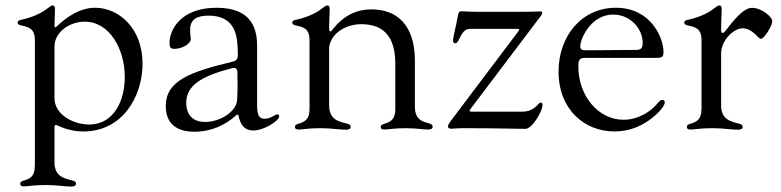

<svg xmlns="http://www.w3.org/2000/svg" viewBox="-20 -474 2888 710"><path d="M67.5 215.2C84.5 215.2 102.6 210.2 149.9 210.2C189.6 210.2 220.2 215.9 243.3 215.9C253.9 215.9 261 213.1 261 205.3C261 198.5 256.7 195.7 245.4 192.8C215.2 185.4 185 177.9 181.5 132.5V-3.6C181.8 -11 183.6 -13.1 189.6 -11.4C212.7 -0.7 244.3 12.1 288.4 12.1C433.6 12.1 507.1 -117.9 507.1 -238.6C507.1 -371.1 418 -445.3 332 -445.3C279.5 -445.3 231.9 -416.5 188.2 -375C183.6 -371.8 181.8 -372.9 181.5 -378.9C181.8 -404.1 183.2 -425.4 183.2 -441.1C183.2 -451.3 179.7 -453.8 174.4 -453.8C170.8 -453.8 167.3 -451.7 162.3 -447.8C145.2 -435 117.9 -413.7 57.5 -400.6C49.7 -399.1 45.1 -396 45.1 -390.3C45.1 -384.6 49.7 -382.1 57.2 -380.3C81 -374.6 109 -371.8 109 -325.6V139.6H108.7C109 181.1 87.4 188.2 66.4 194.2C59.3 196.4 54.7 199.2 54.7 205.6C54.7 212.7 60 215.2 67.5 215.2ZM181.5 -110.8V-301.8C181.5 -355.1 236.5 -393.8 293.3 -393.8C385.3 -393.8 441.4 -292.6 441.4 -188.9C441.4 -99.4 399.5 -13.5 309.7 -13.5C251.1 -13.5 181.5 -50.4 181.5 -110.8Z M697.4 13.1C761.7 13.1 811.8 -11 852.6 -46.9C855.1 -49 856.9 -50.1 858.7 -50.1C860.4 -50.1 861.9 -48.7 862.2 -45.5C868.3 -15.6 882.1 8.5 916.5 8.5C957 8.5 1012.4 -27.7 1012.4 -44C1012.4 -47.6 1010.3 -51.1 1006 -51.1C997.5 -51.1 980.8 -34.8 958.8 -34.8C939.6 -34.8 930.8 -46.5 930.8 -82C930.4 -166.5 931.1 -215.9 930.8 -302.9C930.8 -361.9 915.8 -445.3 780.9 -445.3C646.7 -445.3 607.6 -362.6 606.9 -316.8C606.2 -296.2 613.6 -293.3 624.6 -293.3C654.5 -293.3 685.7 -312.9 685.7 -329.5C683.2 -345.9 683.2 -358.7 683.2 -364.7C683.2 -402 708.1 -416.2 750.7 -416.2C839.8 -416.2 855.8 -356.2 858.3 -304.3C859.4 -293.3 859.4 -280.5 859.4 -268.8C859.4 -256.4 853.3 -248.9 840.9 -246.1C681.1 -207.7 593 -175.1 593 -81.7C593 1.4 658.4 13.1 697.4 13.1ZM668.7 -93.4C668.7 -157.3 723 -192.5 838.8 -221.9C851.2 -224.8 857.2 -220.2 858 -207.4C859 -171.2 858.7 -137.1 856.9 -105.1C854.8 -61.1 794 -23.1 738.6 -23.1C686.1 -23.1 668.7 -57.2 668.7 -93.4Z M1083.5 5C1100.5 5 1118.3 0 1165.5 0C1205.6 0 1236.2 5.7 1258.9 5.7C1269.9 5.7 1276.6 2.8 1276.6 -5C1276.6 -11.7 1272.7 -14.6 1261.4 -17.4C1229 -25.2 1197.4 -33 1197.1 -85.2V-299C1204.2 -352.6 1260.7 -384.6 1316.1 -384.6C1410.9 -384.6 1441.8 -323.5 1441.8 -237.6V-68.9C1441.4 -26.3 1416.5 -21.3 1397.7 -14.9C1391.3 -12.8 1387.8 -10.3 1387.8 -4.6C1387.8 2.5 1393.1 5 1401.3 5C1417.6 5 1435.7 0 1479.4 0C1522.7 0 1540.1 5 1563.6 5C1572.8 5 1579.9 2.5 1579.9 -5.7C1579.9 -12.1 1575.3 -14.9 1566.4 -17.8C1543.3 -24.5 1514.6 -29.5 1514.2 -79.5V-250.4C1514.2 -344.1 1478.3 -439.3 1351.6 -439.3C1251.4 -439.3 1208.5 -357.6 1202.8 -357.6C1199.6 -357.6 1197.8 -359.4 1197.1 -365.8V-367.5C1197.1 -397.7 1199.2 -422.9 1199.2 -441.1C1199.2 -451.3 1195.7 -453.8 1190 -453.8C1186.4 -453.8 1182.9 -451.7 1177.6 -447.8C1161.2 -435 1133.5 -413.7 1073.5 -400.6C1065.3 -399.1 1060.7 -396 1060.7 -390.3C1060.7 -384.6 1065.3 -382.1 1072.4 -380.3C1096.9 -374.6 1124.6 -371.8 1124.6 -325.6V-70.7C1124.6 -29.1 1103 -22 1082 -16C1074.9 -13.8 1070.7 -11 1070.7 -4.6C1070.7 2.5 1076 5 1083.5 5ZM1196.4 -378.2V-406.6Z M1897 -358.3 1662.6 -47.6C1641.3 -19.5 1636.4 -12.4 1636.4 -6.4C1636.4 -2.1 1639.9 2.1 1648.4 2.1C1657 2.1 1669.7 0 1693.9 0C1817.5 0 1885.7 2.5 1922.9 2.5C1947.8 2.5 1986.2 -62.5 1986.2 -85.6C1986.2 -91.6 1983.7 -94.8 1979.8 -94.8C1975.9 -94.8 1975.5 -93.4 1972.3 -90.2C1962 -79.9 1946 -61.1 1911.6 -61.1H1723.7C1715.6 -61.4 1714.5 -63.2 1719.1 -70L1969.5 -401.3C1979 -414.1 1985.1 -419.7 1985.1 -426.8C1985.1 -430.8 1981.9 -431.8 1977.3 -431.8C1962 -431.8 1951 -430.4 1923.7 -430.4H1740.4C1709.5 -430.4 1696 -432.5 1687.1 -432.5C1679 -432.5 1675.4 -428.6 1673.7 -418C1663.7 -363.6 1655.2 -336.3 1655.2 -323.5C1655.2 -317.5 1658.7 -313.9 1663.4 -313.9C1667.6 -313.9 1670.8 -317.5 1674.7 -323.2C1683.9 -338.4 1691.1 -367.2 1718.8 -367.2H1892.8C1900.9 -366.8 1902 -365.1 1897 -358.3Z M2252.1 12.1C2300.8 12.1 2343.8 -3.6 2378.9 -28.4C2407.7 -48.3 2438.2 -79.5 2438.2 -95.5C2438.2 -101.2 2434.3 -104.4 2429 -104.4C2422.6 -104.4 2419.4 -100.5 2411.9 -92.3C2387.8 -62.9 2342 -31.2 2285.9 -31.2C2191.4 -31.2 2118.6 -120.4 2118.6 -228.7C2118.6 -248.2 2121.1 -259.9 2141.3 -259.9H2400.2C2425.1 -259.9 2433.6 -259.9 2433.6 -282C2433.6 -332.7 2388.1 -445.3 2257.5 -445.3C2132.1 -445.3 2045.5 -342 2045.5 -209.2C2045.5 -68.5 2142 12.1 2252.1 12.1ZM2125.7 -302.9C2126.1 -330.3 2164.8 -420.1 2247.5 -420.1C2311.8 -420.1 2356.5 -367.5 2356.5 -315.7C2356.5 -294.4 2349.4 -289.8 2332 -289.4C2179.3 -288.4 2149.1 -288 2147.4 -288C2132.5 -288 2125.7 -290.8 2125.7 -302.9Z M2532.7 5C2549.7 5 2567.8 0 2615.1 0C2654.8 0 2685.4 5.7 2708.5 5.7C2719.1 5.7 2726.2 2.8 2726.2 -5C2726.2 -11.7 2721.9 -14.6 2710.6 -17.4C2680.4 -24.9 2650.2 -32.3 2646.7 -77.8V-277C2646.7 -325.3 2693.5 -369.3 2725.5 -369.3C2764.6 -369.3 2782.7 -330.3 2794 -330.3C2805 -330.3 2835.6 -377.1 2835.6 -395.6C2835.6 -412.3 2796.5 -445 2760.3 -445C2726.9 -445 2685 -388.5 2665.1 -362.9C2659.4 -355.5 2655.9 -352.3 2651.6 -352.3C2646.7 -352.3 2646.7 -358.7 2646.7 -367.5C2646.7 -397.7 2648.8 -422.9 2648.8 -441.1C2648.8 -451.3 2645.2 -453.8 2639.6 -453.8C2636 -453.8 2632.5 -451.7 2627.1 -447.8C2610.8 -435 2583.1 -413.7 2523.1 -400.6C2514.9 -399.1 2510.3 -396 2510.3 -390.3C2510.3 -384.6 2514.9 -382.1 2522 -380.3C2546.5 -374.6 2574.2 -371.8 2574.2 -325.6V-70.7H2573.9C2574.2 -29.1 2552.6 -22 2531.6 -16C2524.5 -13.8 2519.9 -11 2519.9 -4.6C2519.9 2.5 2525.2 5 2532.7 5Z"/></svg>

Font: Margiela Serif
Style: Regular
Weight: 400
Designer: Andreas Faust, Stefan Endress
Version: Version 1.002;FEAKit 1.0